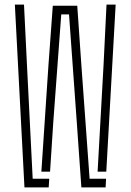

<svg xmlns="http://www.w3.org/2000/svg" viewBox="-20 -820 571 840"><path d="M336 0 316 -284 282 -757H248L213 -284L199 -69H161L192 -535L211 -795H318L336 -535L372 -38H444L442 0ZM87 0 45 -800H85L98 -535L123 -38H195.5L193 0ZM407 -69 433 -535 446 -800H486L445 -69Z"/></svg>

Font: Big Shoulders Stencil Text Thin Thin
Style: Regular
Weight: 250
Version: Version 2.001